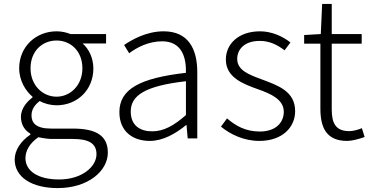

<svg xmlns="http://www.w3.org/2000/svg" viewBox="-20 -707 1896 981"><path d="M275 254C431 254 531 166 531 73C531 -12 474 -50 353 -50H241C164 -50 141 -79 141 -117C141 -151 160 -173 183 -191C207 -177 240 -169 269 -169C374 -169 457 -247 457 -357C457 -411 434 -457 402 -485H522V-533H340C323 -540 298 -547 269 -547C164 -547 78 -469 78 -358C78 -294 112 -241 146 -213V-209C122 -191 87 -156 87 -110C87 -68 108 -40 135 -24V-19C86 14 55 61 55 108C55 198 142 254 275 254ZM269 -213C198 -213 136 -271 136 -358C136 -446 196 -500 269 -500C341 -500 401 -446 401 -358C401 -271 339 -213 269 -213ZM282 210C173 210 110 166 110 101C110 65 130 26 176 -6C203 0 231 3 243 3H352C431 3 473 24 473 81C473 145 398 210 282 210Z M745 13C813 13 877 -24 931 -68H933L939 0H988V-338C988 -456 943 -547 816 -547C729 -547 655 -505 614 -477L640 -435C677 -463 738 -496 808 -496C909 -496 932 -414 930 -335C695 -308 590 -252 590 -134C590 -35 659 13 745 13ZM757 -36C698 -36 648 -64 648 -137C648 -219 720 -268 930 -292V-119C867 -64 816 -36 757 -36Z M1305 13C1423 13 1488 -57 1488 -139C1488 -242 1398 -271 1316 -302C1254 -325 1192 -347 1192 -406C1192 -454 1228 -498 1307 -498C1359 -498 1398 -477 1434 -450L1464 -490C1424 -522 1367 -547 1309 -547C1197 -547 1134 -481 1134 -403C1134 -311 1222 -278 1301 -250C1363 -228 1430 -199 1430 -136C1430 -81 1389 -35 1308 -35C1235 -35 1186 -63 1140 -102L1109 -60C1157 -20 1227 13 1305 13Z M1754 13C1778 13 1812 4 1843 -7L1829 -52C1810 -44 1784 -37 1764 -37C1693 -37 1675 -81 1675 -148V-484H1828V-533H1675V-687H1626L1619 -533L1534 -528V-484H1617V-152C1617 -53 1649 13 1754 13Z"/></svg>

Font: Noto Sans CJK JP Light
Style: Regular
Weight: 300
Designer: Ryoko NISHIZUKA (kana & ideographs); Paul D. Hunt (Latin, Greek & Cyrillic); Wenlong ZHANG (bopomofo); Sandoll Communica
Foundry: Adobe Systems Incorporated
Version: Version 1.004;PS 1.004;hotconv 1.0.82;makeotf.lib2.5.63406